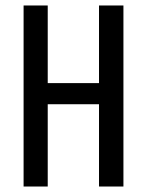

<svg xmlns="http://www.w3.org/2000/svg" viewBox="-20 -680 535 700"><path d="M341 0V-660H430V0ZM66 0V-660H154V0ZM118 -300V-377H380V-300Z"/></svg>

Font: Bricolage Grotesque Condensed
Style: Regular
Weight: 400
Width: 3
Designer: Mathieu Triay
Foundry: Atelier Triay
Version: Version 1.000;gftools[0.9.30]